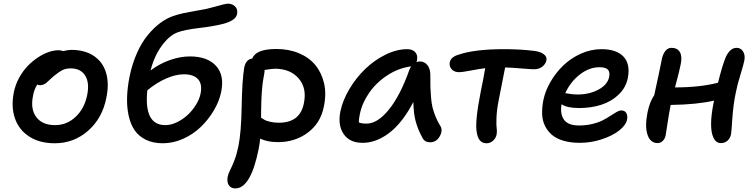

<svg xmlns="http://www.w3.org/2000/svg" viewBox="-20 -778 4154 1059"><path d="M282.2 12.2Q198.2 12.2 141.1 -24.9Q84 -62 62.3 -125.5Q40.5 -189 56.2 -268.1Q64.5 -310.1 85 -347.9Q105.5 -385.7 131.8 -413.1Q158.2 -440.4 188.5 -460.7Q218.8 -481 248.3 -491Q277.8 -501 303.2 -501Q314.9 -501 328.1 -496.1Q354.5 -502.9 373 -502.9Q448.7 -502.9 498.3 -469Q547.9 -435.1 565.2 -376Q582.5 -316.9 566.9 -240.2Q545.4 -127 466.6 -57.4Q387.7 12.2 282.2 12.2ZM162.1 -249Q147 -176.3 180.2 -132.1Q213.4 -87.9 284.2 -87.9Q348.6 -87.9 397.2 -133.5Q445.8 -179.2 460.9 -253.9Q474.6 -321.8 449.7 -361.3Q424.8 -400.9 369.1 -400.9Q343.3 -400.9 323.7 -390.9Q304.2 -380.9 274.9 -356.9Q265.6 -349.1 252.9 -336.9Q240.2 -324.7 234.6 -320.3Q229 -315.9 220.2 -312Q211.4 -308.1 201.2 -308.1Q191.4 -308.1 186 -312Q168 -285.2 162.1 -249Z M878.4 12.2Q824.2 12.2 784.7 -7.1Q745.1 -26.4 722.4 -59.8Q699.7 -93.3 689.5 -140.6Q679.2 -188 680.9 -241.7Q682.6 -295.4 694.8 -356.9Q709.5 -427.2 735.8 -486.1Q762.2 -544.9 795.2 -584.7Q828.1 -624.5 862.8 -650.4Q897.5 -676.3 933.6 -689Q960.9 -698.7 992.9 -705.6Q1024.9 -712.4 1061.3 -718.5Q1097.7 -724.6 1113.8 -728Q1137.7 -733.4 1166 -741.2Q1194.3 -749 1211.4 -753.4Q1228.5 -757.8 1237.8 -757.8Q1260.7 -757.8 1276.6 -742.4Q1292.5 -727.1 1287.6 -700.2Q1280.8 -665.5 1213.4 -647Q1161.1 -633.3 1078.6 -623.5Q996.1 -613.8 958.5 -599.1Q912.6 -581.5 871.3 -524.4Q830.1 -467.3 810.5 -389.2Q859.9 -426.8 917.2 -446.8Q974.6 -466.8 1027.8 -466.8Q1123.5 -466.8 1171.4 -414.8Q1219.2 -362.8 1199.7 -270Q1189 -218.8 1159.2 -168.5Q1129.4 -118.2 1087.6 -77.9Q1045.9 -37.6 990.7 -12.7Q935.5 12.2 878.4 12.2ZM994.6 -368.2Q950.2 -368.2 897.5 -345.5Q844.7 -322.8 792.5 -279.8Q772.9 -87.9 891.6 -87.9Q923.3 -87.9 956.5 -104Q989.7 -120.1 1016.1 -145Q1042.5 -169.9 1061.5 -201.2Q1080.6 -232.4 1086.4 -262.2Q1096.7 -314 1072.3 -341.1Q1047.9 -368.2 994.6 -368.2Z M1277.8 261.2Q1254.9 261.2 1242.7 244.4Q1230.5 227.5 1235.8 196.8Q1239.3 179.7 1249.8 159.2Q1260.3 138.7 1272.9 106.4Q1285.6 74.2 1294.9 28.8Q1310.5 -47.4 1313 -191.2Q1315.4 -335 1327.1 -405.8Q1336.4 -450.7 1371.1 -455.1Q1391.6 -507.8 1503.9 -507.8Q1572.8 -507.8 1628.4 -484.6Q1684.1 -461.4 1718.8 -419.7Q1753.4 -377.9 1767.3 -319.3Q1781.2 -260.7 1766.1 -189.9Q1748.5 -99.6 1678.5 -46.9Q1608.4 5.9 1513.2 5.9Q1455.6 5.9 1415 -13.2Q1412.1 16.6 1406.2 45.9Q1362.8 261.2 1277.8 261.2ZM1438 -374Q1434.6 -357.4 1431.9 -339.8Q1429.2 -322.3 1427.5 -308.8Q1425.8 -295.4 1424.6 -276.1Q1423.3 -256.8 1422.6 -246.8Q1421.9 -236.8 1421.4 -215.6Q1420.9 -194.3 1420.7 -187.5Q1420.4 -180.7 1420.2 -157.2Q1419.9 -133.8 1419.9 -128.9Q1432.6 -120.1 1441.2 -115.7Q1449.7 -111.3 1470.7 -106.2Q1491.7 -101.1 1518.1 -101.1Q1635.7 -101.1 1656.2 -209Q1673.3 -292.5 1627 -345.7Q1580.6 -398.9 1496.1 -398.9Q1483.4 -398.9 1439 -392.1Q1439.9 -386.7 1438 -374Z M1979.5 9.8Q1908.7 9.8 1875.5 -38.6Q1842.3 -86.9 1857.4 -163.1Q1869.6 -223.6 1906.5 -285.9Q1943.4 -348.1 1993.4 -396.7Q2043.5 -445.3 2105.5 -476.1Q2167.5 -506.8 2226.6 -506.8Q2255.4 -506.8 2270.5 -490Q2285.6 -473.1 2279.8 -443.8L2276.9 -435.1Q2284.7 -439 2295.4 -439Q2322.3 -439 2337.9 -418.2Q2353.5 -397.5 2353.5 -366.2Q2353.5 -320.8 2354 -299.1Q2354.5 -277.3 2357.2 -243.2Q2359.9 -209 2365.2 -187.3Q2370.6 -165.5 2381.1 -138.2Q2391.6 -110.8 2407.7 -85Q2424.3 -61 2406 -27.1Q2387.7 6.8 2351.6 6.8Q2322.8 6.8 2310.5 -17.1Q2286.1 -61 2273.7 -105.2Q2261.2 -149.4 2259.8 -215.8Q2234.9 -167 2206.3 -128.2Q2177.7 -89.4 2149.4 -63.7Q2121.1 -38.1 2091.1 -21.2Q2061 -4.4 2033.7 2.7Q2006.3 9.8 1979.5 9.8ZM1964.8 -148.9Q1958.5 -119.1 1959.5 -103Q1972.7 -96.2 2001.5 -96.2Q2062.5 -96.2 2125.2 -173.8Q2188 -251.5 2238.8 -395Q2246.1 -409.7 2247.6 -412.1Q2246.6 -412.1 2244.6 -411.6Q2242.7 -411.1 2241.7 -411.1Q2174.3 -400.9 2114.5 -361.3Q2054.7 -321.8 2015.9 -265.6Q1977.1 -209.5 1964.8 -148.9Z M2663.1 12.2Q2619.1 12.2 2609.9 -46.9Q2598.1 -102.5 2630.9 -269Q2647.5 -349.1 2656.2 -401.9Q2622.6 -397.9 2576.4 -388.9Q2530.3 -379.9 2511.2 -379.9Q2485.8 -379.9 2471.2 -396Q2456.5 -412.1 2460.9 -435.1Q2467.3 -464.8 2511.2 -477.1Q2599.6 -506.8 2759.3 -506.8Q2852.1 -506.8 2928.2 -497.1Q2961.4 -492.7 2979.5 -478.8Q2997.6 -464.8 2994.1 -445.8Q2989.3 -424.8 2971.4 -410.4Q2953.6 -396 2924.8 -396Q2908.2 -396 2853.5 -400.6Q2798.8 -405.3 2766.1 -405.8Q2732.4 -234.9 2730 -222.2Q2719.7 -169.4 2718.3 -127Q2716.8 -84.5 2719.5 -70.8Q2722.2 -57.1 2719.2 -36.1Q2714.8 -15.6 2699.2 -1.7Q2683.6 12.2 2663.1 12.2Z M3177.7 9.8Q3126.5 9.8 3087.2 -2Q3047.9 -13.7 3023.7 -34.7Q2999.5 -55.7 2985.4 -85Q2971.2 -114.3 2970.2 -149.2Q2969.2 -184.1 2976.6 -224.1Q2986.8 -275.4 3015.9 -325.9Q3044.9 -376.5 3086.7 -416.7Q3128.4 -457 3183.8 -481.9Q3239.3 -506.8 3296.9 -506.8Q3380.4 -506.8 3418.9 -465.8Q3457.5 -424.8 3442.9 -348.1Q3432.6 -294.9 3392.3 -256.3Q3352.1 -217.8 3296.1 -200Q3240.2 -182.1 3174.8 -182.1Q3106.9 -182.1 3077.6 -203.1Q3067.9 -150.9 3090.3 -118.4Q3112.8 -85.9 3173.8 -85.9Q3213.4 -85.9 3248 -94.5Q3282.7 -103 3305.9 -115.2Q3329.1 -127.4 3347.4 -139.6Q3365.7 -151.9 3380.9 -160.4Q3396 -168.9 3406.7 -168.9Q3426.3 -168.9 3434.6 -154.1Q3442.9 -139.2 3438.5 -117.2Q3432.1 -87.4 3395.3 -58.3Q3358.4 -29.3 3299.3 -9.8Q3240.2 9.8 3177.7 9.8ZM3286.6 -407.2Q3229.5 -407.2 3178 -366.9Q3126.5 -326.7 3097.7 -264.2Q3098.6 -264.2 3120.8 -260.5Q3143.1 -256.8 3164.6 -256.8Q3231 -256.8 3280.8 -283.7Q3330.6 -310.5 3339.8 -353Q3345.2 -380.9 3332.8 -394Q3320.3 -407.2 3286.6 -407.2Z M3607.4 11.2Q3566.9 11.2 3551.5 -34.7Q3536.1 -80.6 3551.3 -157.2Q3563.5 -216.8 3588.4 -252.9Q3615.7 -376.5 3630.4 -451.2Q3635.7 -479 3649.7 -496.6Q3663.6 -514.2 3683.1 -514.2Q3716.3 -514.2 3730 -490.5Q3743.7 -466.8 3734.4 -422.9Q3729.5 -394.5 3703.1 -295.9Q3840.8 -295.9 3940.4 -321.8Q3962.4 -410.2 3979.5 -454.1Q3989.3 -480.5 4005.6 -497.3Q4022 -514.2 4042.5 -514.2Q4066.4 -514.2 4078.9 -493.4Q4091.3 -472.7 4085.4 -443.8Q4081.5 -422.9 4063.7 -365Q4045.9 -307.1 4038.6 -268.1Q4024.4 -202.1 4019.3 -124.5Q4014.2 -46.9 4012.2 -38.1Q4008.3 -16.6 3993.4 -2.7Q3978.5 11.2 3956.5 11.2Q3928.7 11.2 3915 -18.6Q3901.4 -48.3 3902.1 -97.2Q3902.8 -146 3915.5 -209Q3916 -211.4 3917 -216.1Q3918 -220.7 3918.5 -223.1Q3824.2 -201.2 3679.2 -199.2Q3679.2 -195.8 3678.2 -193.8Q3670.4 -154.3 3661.6 -96.4Q3652.8 -38.6 3651.4 -30.8Q3647.5 -12.7 3635.3 -0.7Q3623 11.2 3607.4 11.2Z"/></svg>

Font: Shantell Sans Normal
Style: Italic
Weight: 500
Italic angle: -11.31°
Designer: Stephen Nixon, Anya Danilova, Shantell Martin
Foundry: Arrow Type
Version: Version 1.006;[559af2be0]